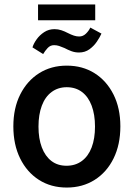

<svg xmlns="http://www.w3.org/2000/svg" viewBox="-20 -830 600 863"><path d="M280 13Q209 13 155 -21.5Q101 -56 70.5 -118Q40 -180 40 -262Q40 -344 71 -405.5Q102 -467 156 -501Q210 -535 280 -535Q351 -535 405 -501Q459 -467 490 -405.5Q521 -344 521 -262Q521 -180 490.5 -118Q460 -56 405.5 -21.5Q351 13 280 13ZM279 -85Q319 -85 348 -106.5Q377 -128 392 -167.5Q407 -207 407 -261Q407 -315 392 -355Q377 -395 348.5 -416.5Q320 -438 280 -438Q241 -438 212 -416.5Q183 -395 168 -355Q153 -315 153 -261Q153 -207 168 -167.5Q183 -128 211 -106.5Q239 -85 279 -85ZM174 -587 126 -617Q131 -634 144.5 -653Q158 -672 178.5 -685.5Q199 -699 225 -699Q241 -699 256 -694Q271 -689 284 -682Q300 -674 312 -670Q324 -666 336 -666Q353 -666 366 -678.5Q379 -691 386 -706L436 -679Q429 -663 415.5 -643Q402 -623 382 -608.5Q362 -594 335 -594Q317 -594 301 -600Q285 -606 270 -614Q256 -620 245.5 -623.5Q235 -627 223 -627Q206 -627 194 -614Q182 -601 174 -587ZM151 -739V-810H408V-739Z"/></svg>

Font: Ubuntu Sans Mono Medium
Style: Regular
Weight: 500
Monospace: yes
Designer: Dalton Maag Ltd
Foundry: Dalton Maag Ltd
Version: Version 1.006